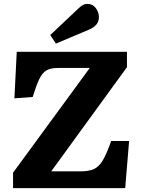

<svg xmlns="http://www.w3.org/2000/svg" viewBox="-20 -966 728 986"><path d="M47 0V-79L441 -617H278Q240 -617 218.5 -604.5Q197 -592 181.5 -559.5Q166 -527 148 -468L54 -461L66 -700H632V-621L243 -86H393Q436 -86 462.5 -98Q489 -110 508.5 -143.5Q528 -177 551 -242H643L623 0ZM267 -742 238 -786 381 -921Q395 -935 406 -940.5Q417 -946 428 -946Q456 -946 472 -924.5Q488 -903 488 -878Q488 -834 435 -813Z"/></svg>

Font: Literata
Style: Bold
Weight: 700
Designer: Latin by Veronika Burian and Jose Scaglione. Greek by Irene Vlachou. Cyrillic by Vera Evstafieva.
Foundry: TypeTogether
Version: Version 3.103; ttfautohint (v1.8.4.7-5d5b);gftools[0.9.29]